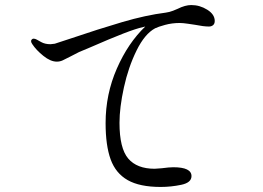

<svg xmlns="http://www.w3.org/2000/svg" viewBox="-20 -746 1040 760"><path d="M830 -663Q830 -652 823.5 -646.5Q817 -641 807 -641Q786 -641 751 -648Q744 -649 724 -652Q704 -655 691 -655Q661 -655 633.5 -647.5Q606 -640 594 -634Q553 -612 520.5 -546Q488 -480 470.5 -400Q453 -320 453 -260Q453 -159 487.5 -118.5Q522 -78 592 -78L620 -80Q650 -84 666 -84Q738 -84 738 -49Q738 -23 697.5 -14.5Q657 -6 616 -6Q533 -6 485.5 -33Q438 -60 418 -115Q398 -170 398 -259Q398 -373 442.5 -474.5Q487 -576 555 -641L547 -639Q519 -633 467.5 -613Q416 -593 336 -558L293 -540Q285 -536 258 -522Q239 -512 228 -507Q217 -502 205 -502Q180 -502 151.5 -525Q123 -548 108 -571Q103 -578 103 -583Q103 -587 106 -590Q109 -593 113 -593Q119 -593 126 -589Q128 -588 143 -579.5Q158 -571 180 -571Q185 -571 197 -573Q200 -574 258 -593Q370 -631 463.5 -658.5Q557 -686 636 -696Q651 -698 665 -703.5Q679 -709 683 -711Q713 -726 737 -726Q771 -726 800.5 -707.5Q830 -689 830 -663Z"/></svg>

Font: Shippori Mincho
Style: Regular
Weight: 400
Designer: FONTDASU
Foundry: FONTDASU / Google Inc. / but / Adobe
Version: Version 3.110; ttfautohint (v1.8.3)